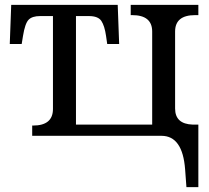

<svg xmlns="http://www.w3.org/2000/svg" viewBox="-20 -556 855 786"><path d="M792 210H743.2L737.8 137.2Q727.5 0 641.1 0H111.8V-42H115.2Q196.8 -42 196.8 -109.9V-490.2H144Q111.8 -490.2 97.2 -475.3Q82.5 -460.4 74.2 -409.2L68.8 -376H20L25.9 -536.1H461.9L467.8 -376H418.9L414.1 -409.2Q408.2 -450.2 395 -470.2Q381.8 -490.2 344.2 -490.2H291V-45.9H603V-426.8Q603 -494.1 521 -494.1H515.1V-536.1H792V-494.1H778.8Q696.8 -494.1 696.8 -426.8V-111.8Q696.8 -48.3 769 -45.9H792Z"/></svg>

Font: Noto Serif
Style: Regular
Weight: 400
Designer: Monotype Design team
Foundry: Monotype Imaging Inc.
Version: Version 1.02